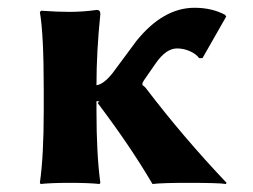

<svg xmlns="http://www.w3.org/2000/svg" viewBox="-20 -459 635 482"><path d="M346.2 -237.8Q439 -115.7 548.8 0L546.9 2.9Q531.7 0 449.2 0Q388.2 0 362.8 2.9Q307.6 -91.3 226.1 -199.2Q224.1 -200.7 228.5 -203.1Q230.5 -204.1 227.5 -204.6Q225.6 -204.6 222.2 -205.1V-180.2Q222.2 -71.3 231.9 0L230 2.9Q202.1 0 155.8 0Q108.9 0 82 2.9L80.1 0Q89.8 -67.9 89.8 -180.2V-234.9Q89.8 -374 80.1 -428.2L83 -432.1Q124 -429.2 153.8 -429.2Q189 -429.2 223.1 -434.1Q231.9 -434.1 231.9 -423.8Q222.2 -328.6 222.2 -246.1V-245.1Q239.7 -247.1 262.2 -274.9L322.3 -356Q389.6 -439.5 468.3 -439.5Q511.7 -439.5 544.9 -421.9L547.9 -417.5L488.3 -313H480Q472.2 -323.7 456.5 -330.6Q440.9 -337.4 424.3 -337.4Q397 -337.4 371.1 -300.3L341.3 -257.3Q337.4 -251.5 337.4 -248Q337.4 -246.1 337.9 -245.4Q338.4 -244.6 339.4 -244.1Q340.3 -243.7 342.3 -241.9Q344.2 -240.2 346.2 -237.8Z"/></svg>

Font: Linux Biolinum
Style: Bold
Weight: 700
Designer: Philipp H. Poll
Foundry: Philipp H. Poll
Version: Version 1.3.2 ; ttfautohint (v0.9)